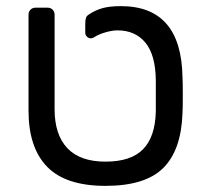

<svg xmlns="http://www.w3.org/2000/svg" viewBox="-20 -596 671 626"><path d="M73 -235V-548Q73 -558 79.5 -564.5Q86 -571 96 -571H135Q145 -571 151.5 -564.5Q158 -558 158 -548V-240Q158 -157 199.5 -113Q241 -69 324 -69Q407 -69 446.5 -109.5Q486 -150 488 -232V-263V-335Q487 -417 454 -457Q421 -497 363 -497Q346 -497 323.5 -490.5Q301 -484 286 -474Q281 -471 276 -471Q269 -471 263.5 -476.5Q258 -482 258 -489V-518Q258 -530 260 -537Q262 -544 270 -549Q291 -563 314.5 -569.5Q338 -576 374 -576Q571 -576 575 -345Q576 -335 576 -286Q576 -237 575 -227Q571 -107 512.5 -48.5Q454 10 324 10Q194 10 133.5 -52.5Q73 -115 73 -235Z"/></svg>

Font: Rubik
Style: Regular
Weight: 400
Designer: Hubert & Fischer
Foundry: Hubert & Fischer
Version: Version 1.100